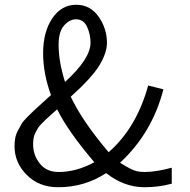

<svg xmlns="http://www.w3.org/2000/svg" viewBox="-20 -764 798 806"><path d="M41 -150Q41 -169 44 -185Q47 -201 56 -217.5Q65 -234 71 -244.5Q77 -255 95 -273Q113 -291 122 -299.5Q131 -308 157 -331.5Q183 -355 194 -365Q161 -455 161 -541Q161 -630 199.5 -687Q238 -744 300 -744Q359 -744 394 -694Q429 -644 429 -584Q429 -543 398 -491Q367 -439 277 -358Q325 -256 436 -125Q553 -227 602 -405L666 -389Q619 -206 484 -81Q532 -50 555 -45Q570 -42 587 -42Q635 -42 701 -60V7Q646 22 587 22Q501 22 426 -37H425Q335 22 224 22Q144 22 92.5 -29.5Q41 -81 41 -150ZM119 -158Q119 -113 147 -77.5Q175 -42 226 -42Q301 -42 376 -83Q265 -213 220 -305Q212 -298 195.5 -283.5Q179 -269 173 -263Q167 -257 155.5 -245.5Q144 -234 139.5 -226.5Q135 -219 129 -207.5Q123 -196 121 -184Q119 -172 119 -158ZM226 -576Q226 -505 253 -420Q360 -517 360 -585Q360 -620 345.5 -651.5Q331 -683 299 -683Q272 -683 249 -657Q226 -631 226 -576Z"/></svg>

Font: CMU Sans Serif
Style: Medium
Weight: 500
Version: Version 0.7.0